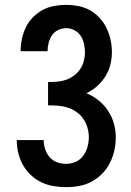

<svg xmlns="http://www.w3.org/2000/svg" viewBox="-20 -763 540 791"><path d="M252 8Q226 8 199.5 3.5Q173 -1 149.5 -12.5Q126 -24 106.5 -42.5Q87 -61 74 -84.5Q61 -108 55 -134Q49 -160 49 -186H160Q160 -167 166 -148.5Q172 -130 184.5 -115.5Q197 -101 215 -94.5Q233 -88 252 -88Q273 -88 292 -96.5Q311 -105 323 -121.5Q335 -138 340.5 -158Q346 -178 346 -198Q346 -218 340 -238Q334 -258 322.5 -274.5Q311 -291 294 -302.5Q277 -314 258 -320Q239 -326 218.5 -327.5Q198 -329 178 -329V-425Q196 -425 215 -426.5Q234 -428 251.5 -434Q269 -440 284 -451Q299 -462 309.5 -477Q320 -492 325 -510.5Q330 -529 330 -547Q330 -565 326 -582.5Q322 -600 312.5 -615Q303 -630 286.5 -638.5Q270 -647 253 -647Q236 -647 220 -639.5Q204 -632 194.5 -618Q185 -604 180.5 -587Q176 -570 176 -553Q176 -553 176 -553Q176 -553 176 -552H65Q65 -553 65 -553.5Q65 -554 65 -554Q65 -579 70.5 -604Q76 -629 87 -651.5Q98 -674 116 -692Q134 -710 156 -722Q178 -734 203 -738.5Q228 -743 253 -743Q278 -743 303.5 -738Q329 -733 351 -720.5Q373 -708 390.5 -689Q408 -670 419 -647Q430 -624 435.5 -599Q441 -574 441 -548Q441 -522 434.5 -496Q428 -470 414 -448Q400 -426 380 -408Q360 -390 336 -379Q363 -368 386 -349.5Q409 -331 425 -307Q441 -283 449 -254.5Q457 -226 457 -197Q457 -170 451 -143Q445 -116 432.5 -91.5Q420 -67 401 -47.5Q382 -28 358 -15Q334 -2 307 3Q280 8 252 8Z"/></svg>

Font: Zed Mono
Style: Bold
Weight: 700
Monospace: yes
Designer: Belleve Invis
Foundry: Belleve Invis
Version: Version 1.0.0; ttfautohint (v1.8.4)